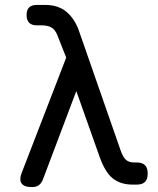

<svg xmlns="http://www.w3.org/2000/svg" viewBox="-20 -750 640 780"><path d="M154 -20Q148 -5 137.5 2.5Q127 10 110 10Q78 10 67.5 -5Q57 -20 69 -50L249 -516L213 -607Q204 -630 188.5 -638.5Q173 -647 150 -647H130Q109 -647 98.5 -657.5Q88 -668 88 -689Q88 -710 98.5 -720Q109 -730 130 -730H163Q217 -730 250.5 -701.5Q284 -673 301 -624L470 -139Q480 -110 492.5 -100Q505 -90 525 -90H535Q558 -90 569 -79Q580 -68 580 -45Q580 -22 569 -11Q558 0 535 0H520Q470 0 438.5 -25Q407 -50 385 -112L290 -380Z"/></svg>

Font: Maple Mono NL
Style: Regular
Weight: 400
Monospace: yes
Designer: subframe7536
Version: Version 7.000